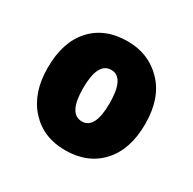

<svg xmlns="http://www.w3.org/2000/svg" viewBox="-94 -818 562 559"><g transform="rotate(30 187.0 -539.0)"><path d="M351 -539Q351 -453 306.5 -404.5Q262 -356 186 -356Q113 -356 68 -405.5Q23 -455 23 -539Q23 -626 67 -674Q111 -722 187 -722Q258 -722 304.5 -673.5Q351 -625 351 -539ZM142 -539Q142 -453 187 -453Q231 -453 231 -539Q231 -626 187 -626Q142 -626 142 -539Z"/></g></svg>

Font: Noto Sans SemiCondensed Black
Style: Regular
Weight: 900
Width: 4
Designer: Monotype Design Team
Foundry: Monotype Imaging Inc.
Version: Version 2.013; ttfautohint (v1.8.4.7-5d5b)